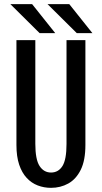

<svg xmlns="http://www.w3.org/2000/svg" viewBox="-20 -893 490 924"><path d="M225.6 11Q191.6 11 161.5 -0.6Q131.4 -12.1 108.5 -36.8Q85.5 -61.4 72.3 -100.5Q59.1 -139.7 59.1 -195.1V-700H150V-201.4Q150 -125.3 170.5 -94Q191 -62.7 225.6 -62.7Q260.9 -62.7 280.5 -93.9Q300.1 -125 300.1 -200.3V-700H391V-195.1Q391 -121.2 368.6 -75.9Q346.1 -30.6 308.6 -9.8Q271.1 11 225.6 11ZM424.7 -733.5H349.6L208.7 -873.1H313.4ZM245.9 -733.5H170.7L29.9 -873.1H134.6Z"/></svg>

Font: League Mono Thin Condensed
Style: Regular
Weight: 100
Width: 1
Designer: Tyler Finck
Foundry: The League of Moveable Type / Tyler Finck
Version: Version 2.300;RELEASE